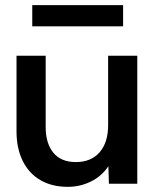

<svg xmlns="http://www.w3.org/2000/svg" viewBox="-20 -712 605 744"><path d="M243 12Q181 12 136.5 -14Q92 -40 68 -88.5Q44 -137 44 -203V-496H157V-219Q157 -157 186.5 -120.5Q216 -84 274 -84Q333 -84 366 -122Q399 -160 399 -227V-496H512V0H402L400 -68Q375 -30 333 -9Q291 12 243 12ZM105 -610V-692H457V-610Z"/></svg>

Font: Rethink Sans SemiBold
Style: Regular
Weight: 600
Designer: The Rethink Sans project authors (Hans Thiessen). DM Sans designed by Colophon Foundry.
Foundry: Rethink Communications LLC
Version: Version 1.001